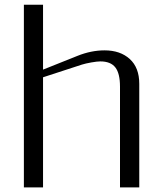

<svg xmlns="http://www.w3.org/2000/svg" viewBox="-20 -812 707 832"><path d="M166.5 -477.1V0H83.5V-791.5H166.5V-510.3L315.4 -569.8Q375 -593.8 433.1 -593.8Q501 -593.8 542.2 -556.4Q583.5 -519 583.5 -448.7V0H500V-436.5Q500 -494.1 479.7 -520Q459.5 -545.9 414.6 -545.9Q400.9 -545.9 376 -541.5Q351.1 -537.1 335.4 -532.2Z"/></svg>

Font: Resagnicto
Style: Regular
Weight: 500
Version: Version 0.9991